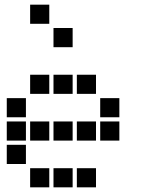

<svg xmlns="http://www.w3.org/2000/svg" viewBox="-20 -811 640 822"><path d="M110 -791Q109 -791 109 -791Q109 -791 109 -790V-710Q109 -709 109 -709Q109 -709 110 -709H190Q191 -709 191 -709Q191 -709 191 -710V-790Q191 -791 191 -791Q191 -791 190 -791ZM210 -691Q209 -691 209 -691Q209 -691 209 -690V-610Q209 -609 209 -609Q209 -609 210 -609H290Q291 -609 291 -609Q291 -609 291 -610V-690Q291 -691 291 -691Q291 -691 290 -691ZM110 -491Q109 -491 109 -491Q109 -491 109 -490V-410Q109 -409 109 -409Q109 -409 110 -409H190Q191 -409 191 -409Q191 -409 191 -410V-490Q191 -491 191 -491Q191 -491 190 -491ZM210 -491Q209 -491 209 -491Q209 -491 209 -490V-410Q209 -409 209 -409Q209 -409 210 -409H290Q291 -409 291 -409Q291 -409 291 -410V-490Q291 -491 291 -491Q291 -491 290 -491ZM310 -491Q309 -491 309 -491Q309 -491 309 -490V-410Q309 -409 309 -409Q309 -409 310 -409H390Q391 -409 391 -409Q391 -409 391 -410V-490Q391 -491 391 -491Q391 -491 390 -491ZM10 -391Q9 -391 9 -391Q9 -391 9 -390V-310Q9 -309 9 -309Q9 -309 10 -309H90Q91 -309 91 -309Q91 -309 91 -310V-390Q91 -391 91 -391Q91 -391 90 -391ZM410 -391Q409 -391 409 -391Q409 -391 409 -390V-310Q409 -309 409 -309Q409 -309 410 -309H490Q491 -309 491 -309Q491 -309 491 -310V-390Q491 -391 491 -391Q491 -391 490 -391ZM10 -291Q9 -291 9 -291Q9 -291 9 -290V-210Q9 -209 9 -209Q9 -209 10 -209H90Q91 -209 91 -209Q91 -209 91 -210V-290Q91 -291 91 -291Q91 -291 90 -291ZM110 -291Q109 -291 109 -291Q109 -291 109 -290V-210Q109 -209 109 -209Q109 -209 110 -209H190Q191 -209 191 -209Q191 -209 191 -210V-290Q191 -291 191 -291Q191 -291 190 -291ZM210 -291Q209 -291 209 -291Q209 -291 209 -290V-210Q209 -209 209 -209Q209 -209 210 -209H290Q291 -209 291 -209Q291 -209 291 -210V-290Q291 -291 291 -291Q291 -291 290 -291ZM310 -291Q309 -291 309 -291Q309 -291 309 -290V-210Q309 -209 309 -209Q309 -209 310 -209H390Q391 -209 391 -209Q391 -209 391 -210V-290Q391 -291 391 -291Q391 -291 390 -291ZM410 -291Q409 -291 409 -291Q409 -291 409 -290V-210Q409 -209 409 -209Q409 -209 410 -209H490Q491 -209 491 -209Q491 -209 491 -210V-290Q491 -291 491 -291Q491 -291 490 -291ZM10 -191Q9 -191 9 -191Q9 -191 9 -190V-110Q9 -109 9 -109Q9 -109 10 -109H90Q91 -109 91 -109Q91 -109 91 -110V-190Q91 -191 91 -191Q91 -191 90 -191ZM110 -91Q109 -91 109 -91Q109 -91 109 -90V-10Q109 -9 109 -9Q109 -9 110 -9H190Q191 -9 191 -9Q191 -9 191 -10V-90Q191 -91 191 -91Q191 -91 190 -91ZM210 -91Q209 -91 209 -91Q209 -91 209 -90V-10Q209 -9 209 -9Q209 -9 210 -9H290Q291 -9 291 -9Q291 -9 291 -10V-90Q291 -91 291 -91Q291 -91 290 -91ZM310 -91Q309 -91 309 -91Q309 -91 309 -90V-10Q309 -9 309 -9Q309 -9 310 -9H390Q391 -9 391 -9Q391 -9 391 -10V-90Q391 -91 391 -91Q391 -91 390 -91Z"/></svg>

Font: Doto ExtraBold
Style: Regular
Weight: 800
Monospace: yes
Version: Version 1.000